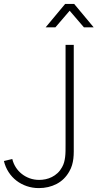

<svg xmlns="http://www.w3.org/2000/svg" viewBox="-20 -950 500 984"><path d="M214 -810 314 -930H360L460 -810H410L337 -895L264 -810ZM179 14Q229 14 270 -7.2Q311 -28.5 335 -71Q344.5 -87.5 349.2 -103.8Q354 -120 356 -137.2Q358 -154.5 358 -173Q358 -191.5 358 -212V-720H316V-212Q316 -192.5 315.8 -176Q315.5 -159.5 313.8 -145.2Q312 -131 308.5 -118.2Q305 -105.5 298 -93Q288.5 -75.5 275 -63Q261.5 -50.5 246 -42.8Q230.5 -35 213.8 -31.5Q197 -28 181 -28Q155 -28 132.2 -36.2Q109.5 -44.5 91.5 -58.8Q73.5 -73 61 -92.5Q48.5 -112 43 -135L0 -125Q7.5 -93.5 24.2 -67.8Q41 -42 64.5 -24Q88 -6 117.2 4Q146.5 14 179 14Z"/></svg>

Font: Vela Sans GX ExtLt
Style: Regular
Weight: 200
Designer: Principal design: Mikhail Sharanda - project Manrope.
Design modification: Ravid Balaliev
Foundry: Mikhail Sharanda
Version: Version 1.001